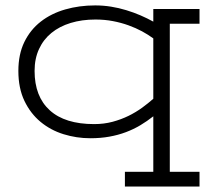

<svg xmlns="http://www.w3.org/2000/svg" viewBox="-20 -498 771 710"><path d="M717.8 -410.2H607.9V137.2H717.8V191.9H441.9V137.2H546.9V-67.9Q523.9 -49.8 499 -34.9Q474.1 -20 445.6 -9.3Q417 1.5 384.5 7.3Q352.1 13.2 314 13.2Q263.2 13.2 215.1 -1.7Q167 -16.6 129.9 -47.4Q92.8 -78.1 70.3 -125Q47.9 -171.9 47.9 -235.8Q47.9 -297.4 70.1 -342.8Q92.3 -388.2 130.9 -418.2Q169.4 -448.2 221.2 -463.1Q272.9 -478 332 -478Q361.8 -478 390.6 -473.4Q419.4 -468.8 446.8 -460.4Q474.1 -452.1 499.5 -441.2Q524.9 -430.2 546.9 -418V-464.8H717.8ZM328.1 -39.1Q364.3 -39.1 396.2 -47.6Q428.2 -56.2 455.8 -69.8Q483.4 -83.5 506.1 -100.1Q528.8 -116.7 546.9 -132.8V-356Q528.3 -369.6 505.4 -382.1Q482.4 -394.5 455.3 -404.3Q428.2 -414.1 397.7 -419.9Q367.2 -425.8 333 -425.8Q282.7 -425.8 241.2 -413.1Q199.7 -400.4 170.2 -376.2Q140.6 -352.1 124.3 -316.7Q107.9 -281.2 107.9 -235.8Q107.9 -141.1 164.1 -90.1Q220.2 -39.1 328.1 -39.1Z"/></svg>

Font: Stint Ultra Expanded
Style: Regular
Weight: 400
Width: 7
Designer: Astigmatic (AOETI)
Foundry: Astigmatic (AOETI)
Version: Version 1.000